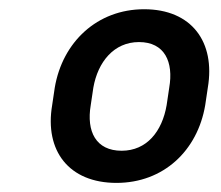

<svg xmlns="http://www.w3.org/2000/svg" viewBox="-20 -742 489 424"><path d="M100.9 -548.3 95.2 -509.9C78.1 -409.1 132.1 -338.1 237.2 -338.1C340.9 -338.1 416.2 -409.1 433.2 -509.9L438.9 -548.3C456 -649.1 403.4 -721.6 298.3 -721.6C194.6 -721.6 117.9 -649.1 100.9 -548.3ZM180.4 -509.9 186.1 -548.3C196 -605.1 231.5 -649.1 286.9 -649.1C343.8 -649.1 363.6 -605.1 353.7 -548.3L348 -509.9C338.1 -451.7 304 -409.1 248.6 -409.1C191.8 -409.1 170.5 -451.7 180.4 -509.9Z"/></svg>

Font: Magic Ui Pro
Style: Italic
Weight: 400
Italic angle: -9.39999°
Designer: Stefan Endress, Andreas Faust
Version: Version 1.000;FEAKit 1.0